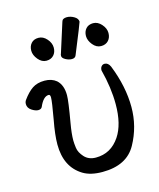

<svg xmlns="http://www.w3.org/2000/svg" viewBox="-118 -853 793 960"><g transform="rotate(-15 279.0 -373.0)"><path d="M293 23.9Q231.9 23.9 193.8 1Q109.9 -49.8 109.9 -167Q109.9 -216.8 124 -291Q140.1 -380.9 140.1 -402.8Q140.1 -418 131.8 -418Q104 -418 83 -369.1Q78.1 -357.9 62 -357.9Q47.9 -357.9 28.8 -370.4Q9.8 -382.8 9.8 -403.8Q9.8 -414.1 15.1 -421.9Q41 -458 66.4 -475.1Q91.8 -492.2 129.9 -492.2Q167 -492.2 190.9 -472.2Q220.2 -445.8 220.2 -393.1Q220.2 -362.8 201.2 -253.9Q191.9 -201.2 191.9 -166Q191.9 -151.9 195.1 -127.4Q198.2 -103 220.2 -78.6Q242.2 -54.2 279.8 -54.2Q357.9 -54.2 403.8 -123Q443.8 -183.1 443.8 -287.1Q443.8 -372.1 418.9 -467.8Q418.9 -481 425.5 -488.5Q432.1 -496.1 441.9 -496.1Q460 -496.1 470.2 -474.1Q516.1 -358.9 516.1 -252.9Q516.1 -151.9 467.5 -64Q418.9 23.9 293 23.9ZM203.9 -601.1Q189.9 -585.9 166 -585.9Q142.1 -585.9 123.5 -608.4Q105 -630.9 105 -653.8Q105 -676.8 118.4 -691.9Q131.8 -707 156 -707Q180.2 -707 199 -685.5Q217.8 -664.1 217.8 -640.1Q217.8 -616.2 203.9 -601.1ZM487.1 -601.1Q473.1 -585.9 449 -585.9Q424.8 -585.9 406.5 -608.4Q388.2 -630.9 388.2 -653.8Q388.2 -676.8 401.6 -691.9Q415 -707 439 -707Q462.9 -707 481.9 -685.5Q501 -664.1 501 -640.1Q501 -616.2 487.1 -601.1ZM291 -561Q274.9 -561 258.5 -570.1Q242.2 -579.1 242.2 -589.8Q242.2 -598.1 244.1 -600.1L293 -753.9Q296.9 -770 319.8 -770Q338.9 -770 357.4 -759Q376 -748 376 -731.9Q376 -728 313 -574.2Q308.1 -561 291 -561Z"/></g></svg>

Font: LXGW WenKai Screen
Style: Regular
Weight: 400
Designer: LXGW / Fontworks Inc.
Foundry: LXGW / Fontworks Inc.
Version: Version 1.510;January 18,2025